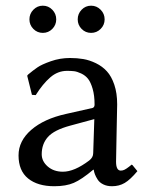

<svg xmlns="http://www.w3.org/2000/svg" viewBox="-20 -642 521 672"><path d="M386.2 -76.2Q386.2 -44.9 402.8 -44.9Q409.7 -44.9 416 -48.1Q422.4 -51.3 431.4 -58.3Q440.4 -65.4 440.9 -65.9L443.8 -64L460.9 -43Q436 -13.2 416.5 -1.7Q397 9.8 372.1 9.8Q354.5 9.8 341.6 3.4Q328.6 -2.9 322 -13.2Q315.4 -23.4 312.3 -31.7Q309.1 -40 308.1 -47.9H306.2Q265.6 -13.7 238.3 -2Q210.9 9.8 169.9 9.8Q111.8 9.8 78.4 -17.3Q44.9 -44.4 44.9 -98.1Q44.9 -148.9 89.4 -187.5Q133.8 -226.1 210.9 -243.2L304.2 -264.2Q311 -266.6 311 -275.9Q311 -308.1 304.2 -331.3Q297.4 -354.5 288.1 -366.2Q278.8 -377.9 264.2 -384.8Q249.5 -391.6 239.3 -392.8Q229 -394 214.8 -394Q182.1 -394 155.8 -371.1Q129.4 -348.1 105 -309.1L91.8 -310.1L75.2 -377L78.1 -380.9Q96.2 -396 111.1 -406.2Q126 -416.5 158 -427.7Q189.9 -439 225.1 -439Q250 -439 271.7 -435.3Q293.5 -431.6 315.9 -420.7Q338.4 -409.7 354.2 -392.3Q370.1 -375 380.1 -345.5Q390.1 -315.9 390.1 -276.9Q390.1 -273.4 388.2 -183.1Q386.2 -92.8 386.2 -76.2ZM310.1 -225.1 225.1 -202.1Q169.4 -187 147.7 -162.6Q126 -138.2 126 -102.1Q126 -77.6 147 -59.3Q168 -41 200.2 -41Q240.2 -41 292 -80.1Q306.2 -90.8 306.2 -106ZM265.6 -540.8Q252 -554.7 252 -574.2Q252 -593.8 265.6 -607.9Q279.3 -622.1 298.8 -622.1Q318.4 -622.1 332.3 -607.9Q346.2 -593.8 346.2 -574.2Q346.2 -554.7 332.3 -540.8Q318.4 -526.9 298.8 -526.9Q279.3 -526.9 265.6 -540.8ZM96.7 -540.8Q83 -554.7 83 -574.2Q83 -593.8 96.7 -607.9Q110.4 -622.1 129.9 -622.1Q149.4 -622.1 163.1 -607.9Q176.8 -593.8 176.8 -574.2Q176.8 -554.7 163.1 -540.8Q149.4 -526.9 129.9 -526.9Q110.4 -526.9 96.7 -540.8Z"/></svg>

Font: Linux Biolinum
Style: Regular
Weight: 400
Designer: Philipp H. Poll
Foundry: Philipp H. Poll
Version: Version 0.6.4